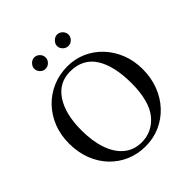

<svg xmlns="http://www.w3.org/2000/svg" viewBox="-233 -1017 1189 1189"><g transform="rotate(-45 361.5 -423.0)"><path d="M683.6 -335.4Q683.6 -260.3 658.9 -196Q634.3 -131.8 590.1 -84.5Q545.9 -37.1 486.6 -10.7Q427.2 15.6 358.4 15.6Q291 15.6 232.2 -9.3Q173.3 -34.2 128.9 -80.3Q84.5 -126.5 59.6 -190.7Q34.7 -254.9 34.7 -333Q34.7 -407.7 59.8 -470.7Q85 -533.7 130.1 -580.3Q175.3 -627 235.6 -652.6Q295.9 -678.2 366.7 -678.2Q431.6 -678.2 489 -652.8Q546.4 -627.4 590.1 -581.1Q633.8 -534.7 658.7 -472.2Q683.6 -409.7 683.6 -335.4ZM573.2 -322.3Q573.2 -473.6 520 -558.1Q466.8 -642.6 356 -643.6Q256.3 -643.6 201.7 -560.8Q147 -478 147 -336.4Q147 -242.2 171.1 -170.9Q195.3 -99.6 242.2 -59.8Q289.1 -20 356.9 -19Q451.7 -19 512 -92.5Q572.3 -166 573.2 -322.3ZM509.8 -812Q509.8 -792.5 494.9 -777.3Q480 -762.2 459.5 -762.2Q439.5 -762.2 424.3 -777.3Q409.2 -792.5 409.2 -812Q409.2 -831.1 425 -846.7Q440.9 -862.3 459.5 -862.3Q480 -862.3 494.9 -847.2Q509.8 -832 509.8 -812ZM309.6 -812Q309.6 -792.5 294.7 -777.3Q279.8 -762.2 258.8 -762.2Q239.3 -762.2 224.6 -777.3Q210 -792.5 210 -812Q210 -831.1 225.3 -846.7Q240.7 -862.3 258.8 -862.3Q279.8 -862.3 294.7 -847.2Q309.6 -832 309.6 -812Z"/></g></svg>

Font: Awami Nastaliq
Style: Regular
Weight: 400
Designer: Peter Martin, SIL International
Foundry: SIL International
Version: Version 3.100